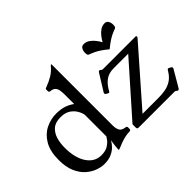

<svg xmlns="http://www.w3.org/2000/svg" viewBox="-135 -981 1269 1269"><g transform="rotate(-45 500.0 -346.5)"><path d="M222 11Q192 11 158 -1.5Q124 -14 94 -41Q64 -68 45 -112.5Q26 -157 26 -221Q26 -303 55.5 -353.5Q85 -404 132 -427.5Q179 -451 232 -451Q279.8 -451 314.5 -436.9Q349.2 -422.8 372 -401.2L360.2 -396.5V-496.2Q360.2 -521.2 357.2 -539.5Q354.2 -557.8 343.2 -569.4Q332.2 -581 308.2 -583Q297.2 -584 297.2 -595V-610Q297.2 -615 301 -617.1Q304.8 -619.2 310.2 -621Q345.8 -634 375.1 -651.5Q404.5 -669 430.2 -699.8Q434 -704 436.8 -704H437.8Q439.8 -704 439.8 -702.8V-133Q439.8 -102 449.8 -84Q459.8 -66 491.8 -62Q502.8 -61 502.8 -50V-36Q502.8 -24 488.8 -24Q468.2 -24 446.9 -19Q425.5 -14 404.5 -6.5Q383.5 1 363.5 10Q362.5 11 357.8 11H355.5Q353.5 11 353.5 8.2Q354 -2.8 357.2 -31.4Q360.5 -60 365.5 -90H370.5Q368.5 -81 359.4 -64.5Q350.2 -48 332.8 -30.5Q315.2 -13 288.1 -1Q261 11 222 11ZM248.2 -44.2Q287.8 -44.2 311.8 -59.6Q335.8 -75 347.1 -91.4Q358.5 -107.8 359.5 -109.8V-310.8Q356.5 -331 342.8 -355Q329 -379 303 -396.4Q277 -413.8 233.8 -413.8Q185.8 -413.8 159.2 -390.2Q132.8 -366.8 122.1 -330.1Q111.5 -293.5 111.5 -252Q111.5 -155.8 149.1 -100Q186.8 -44.2 248.2 -44.2ZM984.2 -130Q996.2 -123 989.2 -112L921.2 4Q917.2 11 910.2 11Q907.2 11 905.8 10Q904.2 9 898.2 4Q894.2 1 890.8 0.5Q887.2 0 882.2 0H550.8Q537.8 0 537.8 -13V-36Q537.8 -44 539.8 -46L847.8 -394H711.8Q669 -394 639.9 -374.5Q610.8 -355 587.9 -316L584 -309Q580 -302 576.9 -301Q573.8 -300 566 -304L556.2 -310Q545.2 -317 552.2 -328L624.2 -444Q628.2 -451 635.2 -451Q637.2 -451 639.2 -450Q641.2 -449 646.2 -444Q649.2 -441 653.8 -440.5Q658.2 -440 662.2 -440H963.2Q969.2 -440 969.2 -433Q969.2 -429 965.2 -424L633.8 -46H782.5Q813.5 -46 844.2 -51Q875 -56 902.9 -73Q930.8 -90 952.8 -126.2L955.8 -131.2Q961.8 -141 967.2 -138.6Q972.8 -136.2 974.8 -135.2ZM781.8 -567Q791.8 -585.9 806.3 -604.2Q820.7 -622.6 839.1 -634.8Q857.5 -647 879.6 -647Q897.2 -647 905.5 -632.6Q913.8 -618.2 913.8 -599.4Q913.8 -590.5 912.1 -583.8Q910.5 -577.1 904 -573.8Q881.8 -565.8 864.5 -557.5Q847.3 -549.2 828.4 -536.5Q809.5 -523.8 781.8 -501.5Q754.2 -523.8 735.3 -536.5Q716.3 -549.2 699 -557.5Q681.8 -565.8 659.5 -573.8Q653 -577.1 651.4 -583.8Q649.8 -590.4 649.8 -599.3Q649.8 -618.2 658.1 -632.6Q666.5 -647 684 -647Q706.2 -647 724.5 -634.8Q742.8 -622.5 757.2 -604.2Q771.8 -586 781.8 -567Z"/></g></svg>

Font: Young Serif Light
Style: Regular
Weight: 300
Designer: Bastien Sozeau
Foundry: NBR — Bastien Sozeau
Version: Version 5.001